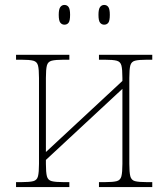

<svg xmlns="http://www.w3.org/2000/svg" viewBox="-20 -758 682 778"><path d="M402 -658Q392 -658 385.5 -666Q379 -674 379 -698Q379 -721 385.5 -729.5Q392 -738 402 -738Q413 -738 419 -729.5Q425 -721 425 -698Q425 -674 419 -666Q413 -658 402 -658ZM241 -658Q231 -658 224.5 -666Q218 -674 218 -698Q218 -721 224.5 -729.5Q231 -738 241 -738Q252 -738 258 -729.5Q264 -721 264 -698Q264 -674 258 -666Q252 -658 241 -658ZM45 0V-20H67Q100 -20 115 -24Q130 -28 134 -44Q138 -60 138 -94V-442Q138 -477 134 -492.5Q130 -508 115 -512Q100 -516 67 -516H45V-536H261V-516H237Q205 -516 189.5 -512Q174 -508 170 -492.5Q166 -477 166 -442V-142L476 -430V-442Q476 -477 472 -492.5Q468 -508 453 -512Q438 -516 405 -516H381V-536H597V-516H575Q542 -516 527 -512Q512 -508 508 -492.5Q504 -477 504 -442V-94Q504 -60 508 -44Q512 -28 527 -24Q542 -20 575 -20H597V0H381V-20H405Q438 -20 453 -24Q468 -28 472 -44Q476 -60 476 -94V-398L166 -110V-94Q166 -60 170 -44Q174 -28 189.5 -24Q205 -20 237 -20H261V0Z"/></svg>

Font: Noto Serif Thin
Style: Regular
Weight: 100
Designer: Monotype Design Team
Foundry: Monotype Imaging Inc.
Version: Version 2.015